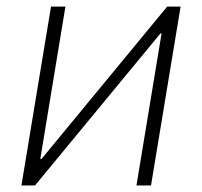

<svg xmlns="http://www.w3.org/2000/svg" viewBox="-20 -566 617 586"><path d="M440.9 0H396.5L473.1 -463.9H469.7L86.9 0H45.4L135.7 -545.9H179.7L103 -81.1H106.9L490.2 -545.9H531.2Z"/></svg>

Font: Inter ExtraLight
Style: Italic
Weight: 250
Italic angle: -9.3988°
Designer: Rasmus Andersson
Foundry: rsms
Version: Version 4.001;git-66647c0bb